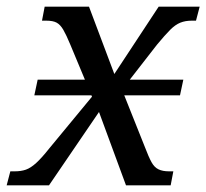

<svg xmlns="http://www.w3.org/2000/svg" viewBox="-40 -556 619 576"><path d="M63 -270 73 -317H510L500 -270ZM-20 0 -9 -42H4Q23 -42 37.5 -47Q52 -52 68.5 -67Q85 -82 108 -111L236 -266L171 -422Q159 -451 150 -466.5Q141 -482 130 -488Q119 -494 99 -494H86L94 -536H227L303 -334L436 -536H559L548 -494H535Q516 -494 501 -488Q486 -482 470.5 -466.5Q455 -451 431 -422L326 -287L395 -114Q406 -85 414.5 -69.5Q423 -54 435.5 -48Q448 -42 467 -42H480L472 0H338L257 -220L107 0Z"/></svg>

Font: Noto Serif
Style: Italic
Weight: 400
Italic angle: -12°
Designer: Monotype Design Team
Foundry: Monotype Imaging Inc.
Version: Version 2.013